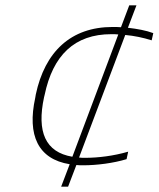

<svg xmlns="http://www.w3.org/2000/svg" viewBox="-20 -693 594 719"><path d="M114 -339 112 -327C81 -186 123 -97 241 -78L209 6H235L266 -75C274 -74 283 -74 292 -74C342 -74 405 -82 454 -97L460 -125C405 -109 347 -102 299 -102C291 -102 283 -102 276 -103L449 -562C483 -559 516 -552 548 -542L554 -569C527 -579 494 -585 459 -589L491 -673H464L433 -591C423 -592 412 -592 402 -592C245 -592 148 -499 114 -339ZM145 -329 147 -337C178 -486 259 -565 397 -565C406 -565 414 -565 423 -564L251 -106C150 -123 117 -199 145 -329Z"/></svg>

Font: LT Wave Text Thin Italic
Style: Regular
Weight: 100
Designer: Daniel Lyons
Version: Version 2.5 (Glyphs App)